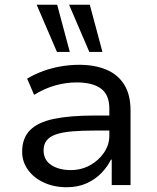

<svg xmlns="http://www.w3.org/2000/svg" viewBox="-20 -777 658 806"><path d="M260 9Q207 9 164.5 -10.5Q122 -30 97.5 -64Q73 -98 73 -140Q73 -197 106 -230.5Q139 -264 206.5 -278Q274 -292 376 -292H454V-229H381Q324 -229 283 -225.5Q242 -222 215.5 -213Q189 -204 176 -187.5Q163 -171 163 -146Q163 -105 195.5 -84Q228 -63 277 -63Q321 -63 357.5 -83Q394 -103 416.5 -136Q439 -169 439 -207V-321Q439 -379 404 -405Q369 -431 302 -431Q258 -431 214 -419Q170 -407 123 -379L94 -447Q126 -466 162 -479Q198 -492 236.5 -498.5Q275 -505 313 -505Q377 -505 425.5 -485Q474 -465 501 -422.5Q528 -380 528 -313V0H449V-107H446Q431 -77 405.5 -50.5Q380 -24 343.5 -7.5Q307 9 260 9ZM355 -559 270 -757H357L410 -559ZM219 -559 134 -757H220L273 -559Z"/></svg>

Font: Nunito Sans 7pt
Style: Regular
Weight: 400
Designer: Vernon Adams
Foundry: Vernon Adams
Version: Version 3.101;gftools[0.9.27]